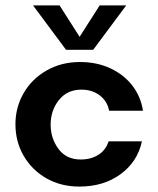

<svg xmlns="http://www.w3.org/2000/svg" viewBox="-20 -679 582 709"><path d="M37 -220Q37 -283 67.5 -335.5Q98 -388 152.5 -419Q207 -450 275 -450Q338 -450 388 -426.5Q438 -403 469 -362.5Q500 -322 508 -270H383Q376 -306 348 -327Q320 -348 281 -348Q228 -348 197.5 -309.5Q167 -271 167 -219Q167 -168 196 -129Q225 -90 278 -90Q316 -90 343.5 -107.5Q371 -125 381 -157H504Q488 -82 425.5 -36Q363 10 273 10Q205 10 151.5 -20.5Q98 -51 67.5 -103.5Q37 -156 37 -220ZM102 -659H200L274 -543L348 -659H446L324 -495H224Z"/></svg>

Font: Teachers SemiBold
Style: Regular
Weight: 600
Designer: Alfredo Marco Pradil & Chank Diesel
Version: Version 0.009